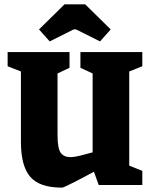

<svg xmlns="http://www.w3.org/2000/svg" viewBox="-20 -849 698 881"><path d="M76 -198V-521L15 -545V-610H299V-538L244 -512V-230Q244 -168 258.5 -148Q273 -128 303 -128Q323 -128 360 -138Q397 -148 405 -150V-512L349 -538V-610H633V-545L573 -521V-89L633 -65V0H433L411 -61Q373 -40 322 -14Q271 12 265 12Q161 12 118.5 -38Q76 -88 76 -198ZM208 -659 159 -714 276 -829H371L488 -714L439 -659L329 -714H318Z"/></svg>

Font: Grenze ExtraBold
Style: Regular
Weight: 800
Designer: Renata Polastri
Foundry: Omnibus-Type
Version: Version 1.002; ttfautohint (v1.8)